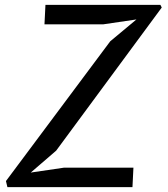

<svg xmlns="http://www.w3.org/2000/svg" viewBox="-20 -770 690 790"><path d="M529 -80 525 0H10.5L4.5 -25L433.5 -600L541.5 -690L405.5 -670H163L167 -750H640L645.5 -739L211 -150L106.5 -60L242.5 -80Z"/></svg>

Font: B612 Mono
Style: Italic
Weight: 400
Italic angle: -10°
Version: Version 1.005